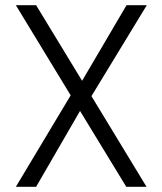

<svg xmlns="http://www.w3.org/2000/svg" viewBox="-20 -719 625 739"><path d="M545 -699C545 -699 467 -699 467 -699C467 -699 296 -408 296 -408C296 -408 119 -699 119 -699C119 -699 41 -699 41 -699C41 -699 252 -352 252 -352C252 -352 41 0 41 0C41 0 119 0 119 0C119 0 288 -292 288 -292C288 -292 466 0 466 0C466 0 544 0 544 0C544 0 332 -349 332 -349C332 -349 545 -699 545 -699Z"/></svg>

Font: wox.body
Style: Regular
Weight: 500
Designer: Ninad Kale (Devanagari), Jonny Pinhorn (Latin)
Foundry: Indian Type Foundry
Version: ""